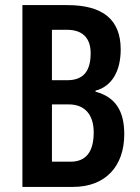

<svg xmlns="http://www.w3.org/2000/svg" viewBox="-20 -734 548 754"><path d="M244 -714H68V0H267C394 0 468 -81 468 -207C468 -299 433 -353 355 -374V-378C418 -394 454 -453 454 -540C454 -657 384 -714 244 -714ZM244 -419H184V-617H243C304 -617 336 -585 336 -525C336 -454 307 -419 244 -419ZM184 -324H250C312 -324 348 -285 348 -214C348 -137 317 -99 257 -99H184Z"/></svg>

Font: Noto Sans Myanmar UI ExtraCondensed SemiBold
Style: Regular
Weight: 600
Width: 2
Designer: Monotype Design Team
Foundry: Monotype Imaging Inc.
Version: Version 2.103